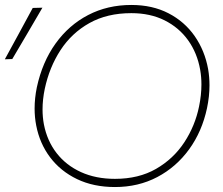

<svg xmlns="http://www.w3.org/2000/svg" viewBox="-30 -745 900 774"><path d="M433.5 9Q347 9 280.5 -23Q214 -55 172 -110.8Q130 -166.5 116 -239Q109.5 -272.5 109.5 -307.5Q109.5 -349 118.5 -393Q140.5 -495 194 -569.5Q247.5 -644 325.5 -684.5Q403.5 -725 499.5 -725Q584.5 -725 649.2 -691.5Q714 -658 754.8 -599.5Q795.5 -541 809 -466.5Q814.5 -434.5 814.5 -401Q814.5 -356.5 804.5 -309Q784.5 -215 732.5 -143.2Q680.5 -71.5 604 -31.2Q527.5 9 433.5 9ZM433.5 -24Q529 -24 599 -64.2Q669 -104.5 712.8 -171Q756.5 -237.5 772.5 -316Q782 -362 782 -404.5Q782 -435 777 -463.5Q765 -531.5 728.2 -582.8Q691.5 -634 633.5 -663Q575.5 -692 499.5 -692Q402 -692 330.5 -652Q259 -612 214 -543Q169 -474 150.5 -387Q141.5 -343.5 141.5 -304Q141.5 -272.5 147 -243.5Q160 -177 198.2 -127.8Q236.5 -78.5 296.5 -51.2Q356.5 -24 433.5 -24ZM-10.5 -506Q18.5 -559 46.5 -610.5Q74.5 -662 102 -713L141 -714Q110.5 -661.5 80.5 -610.5Q50.5 -559.5 19.5 -507Z"/></svg>

Font: Heraclito Thin
Style: Italic
Weight: 100
Italic angle: -12°
Designer: Kostas Bartsokas (font) & Cristiano Sobral (main changes)
Foundry: Kostas Bartsokas (font) & Cristiano Sobral (main changes)
Version: Version 1.00;July 8, 2020;FontCreator 13.0.0.2655 64-bit